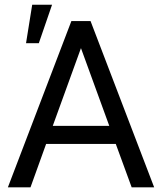

<svg xmlns="http://www.w3.org/2000/svg" viewBox="-20 -801 692 821"><path d="M475.1 -185.5H177.2L110.4 0H13.7L285.2 -710.9H367.2L639.2 0H543ZM205.6 -262.7H447.3L326.2 -595.2ZM117.7 -780.8H202.6L146 -616.2H91.3Z"/></svg>

Font: Roboto
Style: Regular
Weight: 400
Designer: Google
Version: Version 2.001047; 2015